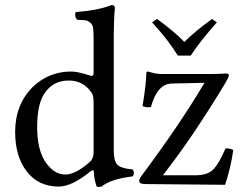

<svg xmlns="http://www.w3.org/2000/svg" viewBox="-20 -718 956 749"><path d="M345.2 -124V-314Q345.2 -336.9 342 -346.4Q338.9 -356 328.1 -368.2Q297.4 -404.3 247.1 -403.8Q187 -403.8 153.8 -354Q125 -313 125 -221.2Q125 -133.3 158 -85.2Q190.9 -37.1 234.9 -37.1Q273.9 -37.1 329.1 -85Q345.2 -99.1 345.2 -124ZM334 -50.3Q260.7 9.8 209 9.8Q129.9 9.8 84.5 -49.1Q39.1 -107.9 39.1 -203.1Q39.1 -310.1 107.9 -378.9Q170.9 -439 257.8 -439Q272.9 -439 291 -434.6Q309.1 -430.2 322 -426Q335 -421.9 335.9 -421.9Q344.7 -421.9 345.2 -431.2V-559.1Q345.2 -591.3 343.5 -607.2Q341.8 -623 330.8 -630.6Q319.8 -638.2 314 -638.7Q308.1 -639.2 280.8 -641.1Q269.5 -652.3 274.9 -670.9Q363.8 -677.7 415 -698.2Q428.2 -698.2 428.2 -688Q424.3 -647.9 423.8 -583V-129.9Q423.8 -90.8 437.5 -75.9Q451.2 -61 497.1 -57.1Q502 -52.2 502 -43.2Q502 -34.2 497.1 -29.8Q413.1 -20 376 9.8Q364.7 12.7 356.9 9.8Q345.7 -25.4 346.2 -48.8Q346.2 -51.3 345 -52.5Q343.8 -53.7 341.8 -53.7Q339.8 -53.7 337.9 -52.7Q335.9 -51.8 334 -50.3ZM673.8 -501Q635.7 -563 573.2 -630.9L592.8 -644Q663.6 -592.3 699.2 -554.2Q737.3 -593.3 807.1 -644L826.2 -630.9Q759.3 -555.7 724.1 -501ZM557.1 -439Q562 -438 571.5 -435.1Q581.1 -432.1 591.6 -430.7Q602.1 -429.2 616.2 -429.2H798.8Q812 -429.2 825.9 -429.7Q839.8 -430.2 849.9 -430.7Q859.9 -431.2 860.8 -431.2Q873 -431.2 873 -424.1Q873 -417 855 -387.2Q727.1 -176.3 615.2 -34.2H748Q785.2 -35.2 805.7 -51.5Q826.2 -67.9 846.2 -109.9L859.9 -139.2Q878.9 -139.2 890.1 -132.8Q878.9 -57.6 857.9 2.9L545.9 0Q522.9 0 522.9 -12.2Q522.9 -20 532.2 -32.2Q682.1 -233.4 777.8 -395L649.9 -392.1Q593.8 -391.1 568.8 -300.8Q551.8 -296.9 536.1 -304.2Q550.3 -390.1 550.8 -433.1Q551.3 -439 557.1 -439Z"/></svg>

Font: Linux Libertine Capitals
Style: Small Caps
Weight: 400
Designer: Philipp H. Poll
Foundry: Philipp H. Poll
Version: Version 5.1.3